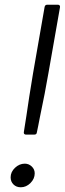

<svg xmlns="http://www.w3.org/2000/svg" viewBox="-20 -783 275 813"><path d="M90 -213Q85 -213 82.5 -216Q80 -219 81 -224L92 -294Q102 -365 120 -473L169 -754Q171 -763 180 -763H225Q230 -763 232.5 -760Q235 -757 234 -752L185 -473Q171 -391 149 -287Q145 -267 142 -251Q139 -235 136 -222Q135 -213 125 -213ZM25 -32Q25 -55 43.5 -72.5Q62 -90 85 -90Q102 -90 114.5 -78Q127 -66 127 -49Q127 -26 109 -8Q91 10 68 10Q49 10 37 -2Q25 -14 25 -32Z"/></svg>

Font: Open Sauce Two Light Italic
Style: Regular
Weight: 300
Italic angle: -10°
Designer: Alfredo Marco Pradil
Foundry: Creative Sauce Fz LLC
Version: Version 1.477